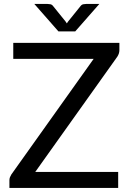

<svg xmlns="http://www.w3.org/2000/svg" viewBox="-20 -928 642 948"><path d="M569.5 -680.5Q569.5 -664 559.5 -648.5L154 -79H563.5V0H26.5V-38Q26.5 -46 29.2 -53Q32 -60 36 -66.5L442.5 -637.5H45.5V-716.5H569.5ZM470.5 -908.5 351.5 -773H268.5L149.5 -908.5H214.5Q220.5 -908.5 228.8 -907Q237 -905.5 243 -897L304 -821.5L310 -812.5L316 -821.5L376.5 -896.5Q383 -905.5 391.2 -907Q399.5 -908.5 405.5 -908.5Z"/></svg>

Font: Lato 2
Style: Regular
Weight: 400
Designer: Lukasz Dziedzic with Adam Twardoch and Botio Nikoltchev
Foundry: tyPoland Lukasz Dziedzic
Version: Version 2.015; 2015-08-06; http://www.latofonts.com/